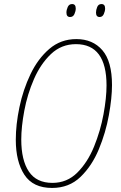

<svg xmlns="http://www.w3.org/2000/svg" viewBox="-20 -918 598 948"><path d="M354 -876Q354 -898 336 -898Q321 -898 314.5 -883.5Q308 -869 308 -856Q308 -834 326 -834Q341 -834 347.5 -848.5Q354 -863 354 -876ZM499 -876Q499 -898 481 -898Q466 -898 460 -883.5Q454 -869 454 -856Q454 -834 472 -834Q486 -834 492.5 -848.5Q499 -863 499 -876ZM533 -498Q533 -615 485.5 -670Q438 -725 357 -725Q280 -725 223.5 -676.5Q167 -628 130.5 -551.5Q94 -475 76 -389Q58 -303 58 -228Q58 -120 100.5 -55Q143 10 237 10Q321 10 377.5 -44.5Q434 -99 468 -181Q502 -263 517.5 -349Q533 -435 533 -498ZM85 -229Q85 -291 100 -371.5Q115 -452 147.5 -527Q180 -602 231.5 -651Q283 -700 355 -700Q506 -700 506 -496Q506 -435 491 -353.5Q476 -272 444.5 -194.5Q413 -117 362 -66Q311 -15 239 -15Q160 -15 122.5 -71Q85 -127 85 -229Z"/></svg>

Font: Noto Sans Display SemiCondensed Thin
Style: Italic
Weight: 250
Width: 4
Designer: Monotype Design team
Foundry: Monotype Imaging Inc.
Version: 1.000